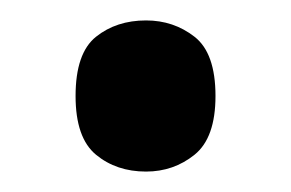

<svg xmlns="http://www.w3.org/2000/svg" viewBox="-20 -449 285 188"><path d="M123 -281Q94 -281 74 -297.5Q54 -314 54 -355Q54 -397 74 -413Q94 -429 123 -429Q150 -429 170.5 -413Q191 -397 191 -355Q191 -314 170.5 -297.5Q150 -281 123 -281Z"/></svg>

Font: Noto Serif Ethiopic ExtraCondensed
Style: Bold
Weight: 700
Width: 2
Designer: Monotype Design Team
Foundry: Monotype Imaging Inc.
Version: Version 2.102; ttfautohint (v1.8.4.7-5d5b)